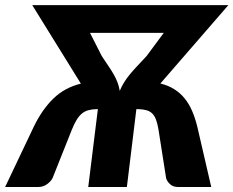

<svg xmlns="http://www.w3.org/2000/svg" viewBox="-60 -748 933 768"><path d="M327 -311.5Q307.5 -311 293 -307Q278.5 -303 267.2 -293.5Q256 -284 246.5 -268.5Q237 -253 227.5 -229.5L150 -35Q143 -22 127.8 -11Q112.5 0 92.5 0H-39.5L75.5 -242Q108.5 -310 153.5 -353.8Q198.5 -397.5 263.5 -413.5L69 -727.5H198H202H720H724.5H853.5L581.5 -414Q612.5 -406.5 636.5 -391.5Q660.5 -376.5 678.2 -354.8Q696 -333 708.2 -304.8Q720.5 -276.5 729 -242L785 0H652.5Q632.5 0 620.5 -11Q608.5 -22 604.5 -35L574 -229.5Q570 -253.5 564.2 -269Q558.5 -284.5 549.2 -293.8Q540 -303 526.2 -307Q512.5 -311 492.5 -311.5H485.5L447.5 0H293L331.5 -311.5ZM347 -524Q361 -502.5 373 -485Q385 -467.5 394.2 -451.5Q403.5 -435.5 409.8 -419.2Q416 -403 419 -384.5Q426.5 -403 436.8 -419.2Q447 -435.5 460.2 -451.5Q473.5 -467.5 490 -485Q506.5 -502.5 526.5 -524L595 -616.5H300Z"/></svg>

Font: Lato Black
Style: Italic
Weight: 900
Italic angle: -7°
Designer: Lukasz Dziedzic
Foundry: tyPoland Lukasz Dziedzic
Version: Version 2.007; 2014-02-27